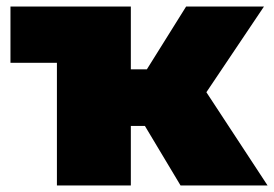

<svg xmlns="http://www.w3.org/2000/svg" viewBox="-20 -567 838 587"><path d="M787 -547 611 -285 798 0H532L423 -182H380V0H154V-375H12V-547H380V-355H429L549 -547Z"/></svg>

Font: Montserrat-Alt1 Black
Style: Regular
Weight: 900
Designer: Differentunic
Foundry: Differentunic
Version: Version 7.222